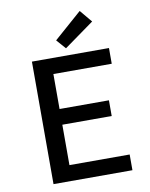

<svg xmlns="http://www.w3.org/2000/svg" viewBox="-94 -943 789 1011"><g transform="rotate(-10 300.0 -437.0)"><path d="M109 0V-655H521V-571H209V-384H473V-300H209V-84H531V0ZM298 -693 254 -743 403 -874 458 -808Z"/></g></svg>

Font: SauceCodePro Nerd Font Mono
Style: Regular
Weight: 500
Monospace: yes
Designer: Paul D. Hunt, Teo Tuominen
Foundry: Adobe Systems Incorporated
Version: Version 2.030;PS 1.000;hotconv 16.6.51;makeotf.lib2.5.65220;